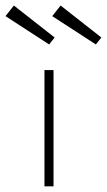

<svg xmlns="http://www.w3.org/2000/svg" viewBox="-98 -658 378 678"><path d="M59 0V-410.5H91V0ZM240.5 -501 86.5 -601 116 -638.5 260 -525.5ZM75.5 -501 -78.5 -601 -49 -638.5 95 -525.5Z"/></svg>

Font: League Spartan Extralight
Style: Regular
Weight: 200
Foundry: The League of Moveable Type
Version: Version 2.300; ttfautohint (v1.8.3)